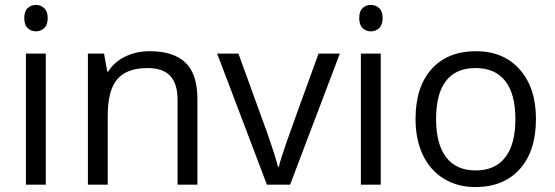

<svg xmlns="http://www.w3.org/2000/svg" viewBox="-20 -754 2265 784"><path d="M167 0H85.9V-535.2H167ZM79.1 -680.2Q79.1 -708 92.8 -720.9Q106.4 -733.9 127 -733.9Q146.5 -733.9 160.6 -720.7Q174.8 -707.5 174.8 -680.2Q174.8 -652.8 160.6 -639.4Q146.5 -626 127 -626Q106.4 -626 92.8 -639.4Q79.1 -652.8 79.1 -680.2Z M705.1 0V-346.2Q705.1 -411.6 675.3 -443.8Q645.5 -476.1 582 -476.1Q498 -476.1 459 -430.7Q419.9 -385.3 419.9 -280.8V0H338.9V-535.2H404.8L418 -461.9H421.9Q446.8 -501.5 491.7 -523.2Q536.6 -544.9 591.8 -544.9Q688.5 -544.9 737.3 -498.3Q786.1 -451.7 786.1 -349.1V0Z M1069.8 0 866.7 -535.2H953.6L1068.8 -217.8Q1107.9 -106.4 1114.7 -73.2H1118.7Q1124 -99.1 1152.6 -180.4Q1181.2 -261.7 1280.8 -535.2H1367.7L1164.6 0Z M1534.7 0H1453.6V-535.2H1534.7ZM1446.8 -680.2Q1446.8 -708 1460.4 -720.9Q1474.1 -733.9 1494.6 -733.9Q1514.2 -733.9 1528.3 -720.7Q1542.5 -707.5 1542.5 -680.2Q1542.5 -652.8 1528.3 -639.4Q1514.2 -626 1494.6 -626Q1474.1 -626 1460.4 -639.4Q1446.8 -652.8 1446.8 -680.2Z M2168.5 -268.1Q2168.5 -137.2 2102.5 -63.7Q2036.6 9.8 1920.4 9.8Q1848.6 9.8 1793 -23.9Q1737.3 -57.6 1707 -120.6Q1676.8 -183.6 1676.8 -268.1Q1676.8 -398.9 1742.2 -471.9Q1807.6 -544.9 1923.8 -544.9Q2036.1 -544.9 2102.3 -470.2Q2168.5 -395.5 2168.5 -268.1ZM1760.7 -268.1Q1760.7 -165.5 1801.8 -111.8Q1842.8 -58.1 1922.4 -58.1Q2002 -58.1 2043.2 -111.6Q2084.5 -165 2084.5 -268.1Q2084.5 -370.1 2043.2 -423.1Q2002 -476.1 1921.4 -476.1Q1841.8 -476.1 1801.3 -423.8Q1760.7 -371.6 1760.7 -268.1Z"/></svg>

Font: f1_56222 
Style: Regular
Weight: 400
Foundry: Ascender Corporation
Version: Version 1.10